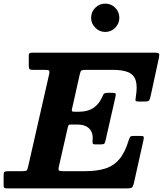

<svg xmlns="http://www.w3.org/2000/svg" viewBox="-65 -1041 900 1061"><path d="M516.5 -864.5Q549 -864.5 571.8 -887.8Q594.5 -911 594.5 -942.5Q594.5 -975 571.8 -998Q549 -1021 516.5 -1021Q484.5 -1021 461.5 -998Q438.5 -975 438.5 -942.5Q438.5 -911 461.5 -887.8Q484.5 -864.5 516.5 -864.5ZM309.5 -336.5Q312 -347 314.8 -350Q317.5 -353 330 -353H360Q406.5 -353 428.5 -330Q450.5 -307 447 -267.5Q446 -256.5 447 -249.8Q448 -243 463 -243H491.5Q508.5 -243 512 -248Q515.5 -253 518.5 -266L573 -505.5Q576 -519.5 573.8 -523.8Q571.5 -528 554 -528H530Q510.5 -528 506.8 -519.8Q503 -511.5 497 -499.5Q480.5 -464 449.8 -443.8Q419 -423.5 370.5 -423.5H347.5Q336 -423.5 333.2 -426.2Q330.5 -429 333 -439.5L376 -631.5Q379.5 -647 385 -651Q390.5 -655 409 -655H557.5Q613.5 -655 644.5 -641.5Q675.5 -628 685.2 -595.5Q695 -563 685.5 -506Q683.5 -494.5 683.5 -487.2Q683.5 -480 700 -480H733.5Q755 -480 759 -486Q763 -492 767 -508.5L813 -720.5Q816.5 -738 814 -744Q811.5 -750 788.5 -750H115.5Q105 -750 99.5 -747.5Q94 -745 94 -733.5V-677.5Q94 -662.5 98.8 -658.8Q103.5 -655 118 -655H184Q203.5 -655 206.5 -650.2Q209.5 -645.5 206.5 -630.5L90 -118.5Q86.5 -102.5 81.5 -98.8Q76.5 -95 56 -95H-19Q-36 -95 -40.5 -90.8Q-45 -86.5 -45 -68.5V-18.5Q-45 -6 -40.5 -3Q-36 0 -24.5 0H636.5Q658.5 0 664.5 -5Q670.5 -10 674.5 -27.5L728 -267.5Q731 -281 728.8 -285.5Q726.5 -290 708.5 -290H676.5Q658.5 -290 654.5 -285Q650.5 -280 646.5 -267Q626 -198 594 -160.8Q562 -123.5 515.2 -109.2Q468.5 -95 403 -95H284Q262.5 -95 259.8 -100.2Q257 -105.5 260.5 -121.5Z"/></svg>

Font: Besley
Style: Bold Italic
Weight: 700
Italic angle: -13°
Designer: Owen Earl
Foundry: indestructible type*
Version: Version 2.001